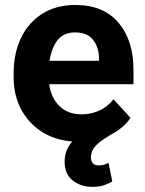

<svg xmlns="http://www.w3.org/2000/svg" viewBox="-20 -558 580 769"><path d="M429.7 168.9Q417.5 176.3 398.2 183.3Q378.9 190.4 349.6 190.4Q303.7 190.4 271.2 164.8Q238.8 139.2 238.8 89.8Q238.8 68.8 245.8 48.3Q252.9 27.8 269.5 8.8Q195.8 2.4 143.3 -33Q90.8 -68.4 62.7 -123.8Q34.7 -179.2 34.7 -246.1V-265.6Q34.7 -345.7 64.7 -407.2Q94.7 -468.8 150.1 -503.4Q205.6 -538.1 282.2 -538.1Q394.5 -538.1 454.6 -467Q514.6 -396 514.6 -279.3V-220.7H177.2Q184.1 -167 217.8 -133.5Q251.5 -100.1 306.6 -100.1Q344.7 -100.1 377.7 -115Q410.6 -129.9 434.6 -160.2L502.9 -85.9Q489.7 -66.4 468.5 -48.1Q447.3 -29.8 418.5 -16.1L419.4 -15.6Q382.8 5.4 363.5 25.6Q344.2 45.9 344.2 72.8Q344.2 86.4 351.3 95.5Q358.4 104.5 376 104.5Q390.1 104.5 399.2 101.1Q408.2 97.7 414.6 94.2ZM280.8 -428.2Q234.9 -428.2 210.4 -397Q186 -365.7 178.7 -314.5H376.5V-325.2Q376 -368.7 352.8 -398.4Q329.6 -428.2 280.8 -428.2Z"/></svg>

Font: Vazirmatn RD
Style: Bold
Weight: 700
Designer: Saber Rastikerdar
Foundry: Saber Rastikerdar
Version: Version 32.102